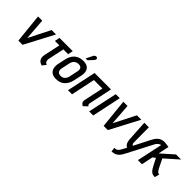

<svg xmlns="http://www.w3.org/2000/svg" viewBox="147 -1806 3103 3103"><g transform="rotate(45 1698.5 -254.0)"><path d="M127 -501 178 0H274L538 -501H437L250 -131L223 -501Z M735 -143 793 -414H902L920 -501H617L599 -414H701L641 -133Q635 -104 637.5 -79.5Q640 -55 651 -36Q662 -17 681.5 -3.5Q701 10 728 18L780 -47Q759 -55 747.5 -67.5Q736 -80 733 -98.5Q730 -117 735 -143Z M1268 -185 1297 -317Q1317 -409 1280.5 -460.5Q1244 -512 1156 -512Q1095 -512 1048.5 -489.5Q1002 -467 971.5 -424Q941 -381 927 -317L898 -185Q888 -133 898.5 -88.5Q909 -44 945 -17Q981 10 1046 10Q1138 10 1194 -43.5Q1250 -97 1268 -185ZM1204 -321 1173 -176Q1167 -148 1153 -126Q1139 -104 1116.5 -91.5Q1094 -79 1064 -79Q1032 -79 1014 -92Q996 -105 990.5 -127.5Q985 -150 990 -176L1021 -321Q1028 -354 1043.5 -376Q1059 -398 1082.5 -409.5Q1106 -421 1136 -421Q1167 -421 1184 -409.5Q1201 -398 1206 -375.5Q1211 -353 1204 -321ZM1264 -642Q1275 -653 1279.5 -664.5Q1284 -676 1282 -687Q1280 -698 1270 -704Q1258 -712 1245.5 -709Q1233 -706 1223 -698Q1213 -690 1207 -678L1150 -565H1191Z M1709 -94 1795 -501H1419L1312 0H1405L1492 -413H1686L1615 -82Q1609 -54 1615.5 -35.5Q1622 -17 1633.5 -6.5Q1645 4 1654.5 8.5Q1664 13 1664 13L1730 -50Q1719 -58 1713 -68.5Q1707 -79 1709 -94Z M1796 0H1889L1995 -501H1903Z M2076 -501 2127 0H2223L2487 -501H2386L2199 -131L2172 -501Z M3033 -440 3019 -512Q2983 -514 2950 -504Q2917 -494 2888 -467Q2859 -440 2833 -390L2688 -106Q2685 -108 2681 -110.5Q2677 -113 2672.5 -118Q2668 -123 2665 -132Q2662 -141 2662 -154L2660 -501H2556L2577 -149Q2580 -111 2588.5 -85Q2597 -59 2611.5 -43Q2626 -27 2644 -20L2602 60Q2592 78 2582 91.5Q2572 105 2560 113.5Q2548 122 2533.5 126Q2519 130 2500 130L2509 202Q2551 201 2581 188.5Q2611 176 2632 155Q2653 134 2669 108.5Q2685 83 2698 56L2917 -366Q2930 -391 2947.5 -408Q2965 -425 2986.5 -434Q3008 -443 3033 -440ZM3245 -146 3169 -299 3397 -501H3281L3070 -314L3109 -500L3019 -512L2910 0H3003L3044 -196L3090 -233L3152 -112Q3166 -84 3183.5 -58Q3201 -32 3225.5 -16Q3250 0 3287 0H3298L3318 -81H3313Q3300 -81 3289.5 -87Q3279 -93 3268.5 -107.5Q3258 -122 3245 -146Z"/></g></svg>

Font: Advent Pro SemiBold
Style: Italic
Weight: 600
Italic angle: -12°
Version: Version 3.000